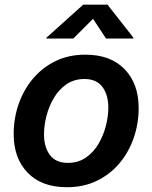

<svg xmlns="http://www.w3.org/2000/svg" viewBox="-20 -785 648 816"><path d="M264.2 10.7Q157.2 10.7 97.7 -50.8Q38.1 -112.3 38.1 -215.3Q38.1 -281.2 58.8 -341.6Q79.6 -401.9 119.1 -449.5Q158.7 -497.1 215.1 -524.9Q271.5 -552.7 342.8 -552.7Q449.7 -552.7 509.5 -491Q569.3 -429.2 569.3 -326.2Q569.3 -260.3 548.6 -199.7Q527.8 -139.2 488.3 -91.8Q448.7 -44.4 392.1 -16.8Q335.4 10.7 264.2 10.7ZM268.6 -92.8Q312 -92.8 344.5 -115Q377 -137.2 398.2 -172.9Q419.4 -208.5 429.9 -249.8Q440.4 -291 440.4 -328.1Q440.4 -381.3 415.5 -415.3Q390.6 -449.2 338.9 -449.2Q294.9 -449.2 262.7 -427Q230.5 -404.8 209.2 -369.1Q188 -333.5 177.5 -292.5Q167 -251.5 167 -213.4Q167 -160.6 191.7 -126.7Q216.3 -92.8 268.6 -92.8ZM291.5 -621.1H176.8L177.7 -625L333.5 -765.1H437L546.9 -625L545.9 -621.1H430.7L375.5 -705.1Z"/></svg>

Font: Inter Semi Bold
Style: Italic
Weight: 600
Italic angle: -9.39999°
Designer: Rasmus Andersson
Foundry: rsms
Version: Version 4.000;git-3c8e0fc